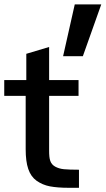

<svg xmlns="http://www.w3.org/2000/svg" viewBox="-28 -873 491 892"><path d="M338.9 -84.5C308.1 -84.5 285.2 -85.4 269 -86.9C252.9 -88.4 239.3 -92.8 228 -99.1C205.1 -112.3 200.2 -132.3 200.2 -173.3V-427.7H336.9V-501H200.2V-654.8L94.2 -623V-501H-8.3V-427.7H91.3V-179.7C91.3 -105 106.4 -58.6 142.1 -33.2C160.2 -20.5 180.7 -11.7 203.6 -7.3C226.6 -2.9 256.3 -0.5 292 -0.5H338.9ZM356.9 -611.8 442.4 -852.5H319.3L265.1 -611.8Z"/></svg>

Font: Ride SemiBold
Style: Regular
Weight: 600
Version: Version 3.000